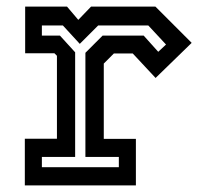

<svg xmlns="http://www.w3.org/2000/svg" viewBox="-20 -560 614 580"><path d="M55 0V-141H152V-391.5L144.5 -399H56V-540H182.5L216.5 -500L255 -540H449.5L559 -430.5L450 -324.5L381 -398.5H324L293.5 -368V-140.5H390.5V0ZM106.5 -55H339V-86H238V-400.5L290 -452.5H414L458 -403.5L481.5 -425.5L428 -483H276.5L221 -427.5L170 -483H106.5V-452.5H161L207 -402V-86H106.5Z"/></svg>

Font: Tourney SemiBold
Style: Regular
Weight: 600
Version: Version 1.015